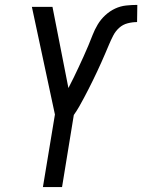

<svg xmlns="http://www.w3.org/2000/svg" viewBox="-20 -763 580 783"><path d="M155 0 204 -296 110 -735H194L259 -404Q270 -425 280.5 -446.5Q291 -468 301 -489.5Q311 -511 321 -533Q331 -555 340 -576.5Q349 -598 357.5 -620Q366 -642 378.5 -663Q391 -684 409.5 -701Q428 -718 449.5 -728Q471 -738 494 -740.5Q517 -743 540 -743L539 -673Q520 -673 500.5 -668Q481 -663 466 -649.5Q451 -636 441.5 -617.5Q432 -599 424.5 -581Q417 -563 409 -544.5Q401 -526 393 -508Q385 -490 376.5 -472Q368 -454 359 -435.5Q350 -417 341 -399.5Q332 -382 322.5 -364Q313 -346 303 -328.5Q293 -311 281 -294L233 0Z"/></svg>

Font: Iosevka Algr
Style: Italic
Weight: 400
Italic angle: -9°
Monospace: yes
Designer: Belleve Invis
Foundry: Belleve Invis
Version: Version 26.0.2; ttfautohint (v1.8.3)